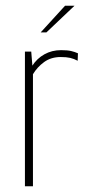

<svg xmlns="http://www.w3.org/2000/svg" viewBox="-20 -650 304 670"><path d="M67 0V-470H89L93 -421Q109 -446 135 -460.5Q161 -475 193 -475Q215 -475 228 -472Q241 -469 252 -464L251 -438Q238 -445 225 -448Q212 -451 192 -451Q158 -451 134 -433.5Q110 -416 95 -391V0ZM122 -537 207 -630H240L142 -537Z"/></svg>

Font: Smooch Sans Thin ExtraLight
Style: Regular
Weight: 250
Version: Version 1.010